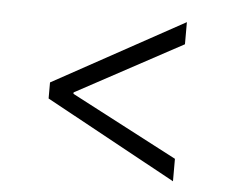

<svg xmlns="http://www.w3.org/2000/svg" viewBox="-40 -484 640 536"><g transform="rotate(5 280.0 -216.0)"><path d="M97 -238 463 -439V-377L165 -216V-212L463 -56V7L97 -193Z"/></g></svg>

Font: BellefairVN
Style: Regular
Weight: 400
Designer: Nick Shinn, Liron Lavi Turkenic
Foundry: Shinntype
Version: Version 1.003